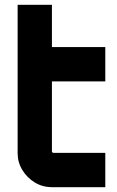

<svg xmlns="http://www.w3.org/2000/svg" viewBox="-20 -775 485 795"><path d="M195 0Q156 0 124 -19.5Q92 -39 72.5 -71Q53 -103 53 -141V-755H195V-580H416V-438H195V-148Q195 -146 197 -144Q199 -142 201 -142H416V0H195Z"/></svg>

Font: Orbitron ExtraBold
Style: Regular
Weight: 800
Designer: Matt McInerney
Foundry: The League of Moveable Type
Version: Version 2.001